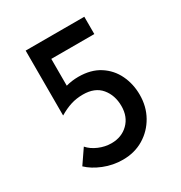

<svg xmlns="http://www.w3.org/2000/svg" viewBox="-159 -771 841 893"><g transform="rotate(-30 261.5 -325.0)"><path d="M245 8Q192 8 143.5 -11.5Q95 -31 65 -60L117 -136Q137 -113 170 -99Q203 -85 237 -85Q292 -85 327.5 -120Q363 -155 363 -212Q363 -270 330.5 -309Q298 -348 234 -348Q199 -348 169 -338.5Q139 -329 107 -310H106V-658H421V-565H190V-421Q222 -430 257 -430Q324 -430 370 -400.5Q416 -371 439.5 -322Q463 -273 463 -215Q463 -152 434.5 -101.5Q406 -51 357 -21.5Q308 8 245 8Z"/></g></svg>

Font: Synthetic
Style: Regular
Weight: 400
Designer: Santiago Orozco
Foundry: Typemade
Version: Version 2.000; ttfautohint (v1.8.4.7-5d5b)